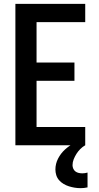

<svg xmlns="http://www.w3.org/2000/svg" viewBox="-20 -755 515 998"><path d="M60 0V-735H423V-640H170V-430H367V-335H170V-95H423V0ZM399 223Q383 223 368 220.5Q353 218 338.5 213.5Q324 209 310.5 201Q297 193 287 181.5Q277 170 272.5 155.5Q268 141 268 126Q268 96 282 69Q296 42 318 22Q340 2 367 -12Q394 -26 423 -33V0Q409 8 397.5 19.5Q386 31 377.5 44.5Q369 58 363 73Q357 88 357 104Q357 113 361 122Q365 131 372.5 136.5Q380 142 389.5 144Q399 146 408 146Q415 146 421.5 145Q428 144 435 142V219Q426 221 417 222Q408 223 399 223Z"/></svg>

Font: Iosevka QP
Style: Bold
Weight: 700
Designer: Belleve Invis
Foundry: Belleve Invis
Version: Version 20.0.0; ttfautohint (v1.8.4)